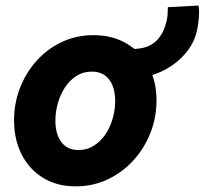

<svg xmlns="http://www.w3.org/2000/svg" viewBox="-20 -659 732 687"><path d="M251 7.8Q183.6 7.8 134 -22.7Q84.5 -53.2 57.4 -106.4Q30.3 -159.7 30.3 -228.5Q30.3 -289.1 51.3 -343.8Q72.3 -398.4 110.6 -441.2Q148.9 -483.9 200.9 -508.5Q252.9 -533.2 314.9 -533.2Q382.8 -533.2 433.6 -502.9Q484.4 -472.7 512.2 -420.2Q540 -367.7 540 -299.3Q540 -238.8 518.3 -183.6Q496.6 -128.4 457.5 -85.4Q418.5 -42.5 365.7 -17.3Q313 7.8 251 7.8ZM260.7 -122.1Q291.5 -122.1 315.9 -137.7Q340.3 -153.3 357.4 -178.7Q374.5 -204.1 383.3 -235.4Q392.1 -266.6 392.1 -297.9Q392.1 -329.6 382.6 -353.3Q373 -377 354.5 -389.9Q335.9 -402.8 308.6 -402.8Q277.8 -402.8 253.7 -387.5Q229.5 -372.1 212.6 -346.4Q195.8 -320.8 187 -289.8Q178.2 -258.8 178.2 -227.5Q178.2 -195.3 187.7 -171.6Q197.3 -147.9 215.6 -135Q233.9 -122.1 260.7 -122.1ZM443.8 -380.4 455.1 -483.9Q507.3 -483.9 536.9 -510.5Q566.4 -537.1 577.1 -588.9Q579.1 -596.2 579.8 -608.6Q580.6 -621.1 580.6 -633.3L690.4 -639.2Q693.4 -621.1 691.7 -597.9Q689.9 -574.7 685.5 -553.2Q677.7 -513.7 653.8 -481Q629.9 -448.2 595.7 -424.8Q561.5 -401.4 522 -389.6Q482.4 -377.9 443.8 -380.4Z"/></svg>

Font: Reddit Sans ExtraBold
Style: Italic
Weight: 800
Italic angle: -11.25°
Designer: Stephen Hutchings
Version: Version 1.013